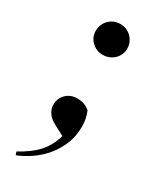

<svg xmlns="http://www.w3.org/2000/svg" viewBox="-198 -619 736 895"><g transform="rotate(30 170.0 -172.0)"><path d="M47 198Q107 166 143 127.5Q179 89 197 29L142 0Q111 -17 99 -37Q87 -57 87 -77Q87 -112 110.5 -135Q134 -158 170 -158Q190 -158 206.5 -152.5Q223 -147 239 -133Q247 -111 250.5 -94Q254 -77 254 -53Q254 -2 236 41Q218 84 189.5 118Q161 152 125 176.5Q89 201 53 215L47 198ZM255 -475Q255 -458 248.5 -443Q242 -428 230.5 -417Q219 -406 203.5 -399.5Q188 -393 170 -393Q135 -393 110.5 -416.5Q86 -440 86 -475Q86 -492 92.5 -507.5Q99 -523 110.5 -534.5Q122 -546 137 -552.5Q152 -559 170 -559Q188 -559 203.5 -552.5Q219 -546 230.5 -534.5Q242 -523 248.5 -507.5Q255 -492 255 -475Z"/></g></svg>

Font: XinYuGongZhangJiaSongA
Style: Regular
Weight: 900
Designer: XinYuGong
Foundry: Adobe Systems Incorporated
Version: Version 1.00